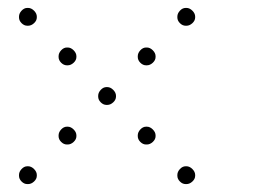

<svg xmlns="http://www.w3.org/2000/svg" viewBox="-20 -493 640 485"><path d="M49 -473Q41 -473 34.5 -466Q28 -459 28 -451V-449Q28 -441 34.5 -434.5Q41 -428 49 -428H51Q59 -428 66 -434.5Q73 -441 73 -449V-451Q73 -459 66 -466Q59 -473 51 -473ZM449 -473Q441 -473 434.5 -466Q428 -459 428 -451V-449Q428 -441 434.5 -434.5Q441 -428 449 -428H451Q459 -428 466 -434.5Q473 -441 473 -449V-451Q473 -459 466 -466Q459 -473 451 -473ZM149 -373Q141 -373 134.5 -366Q128 -359 128 -351V-349Q128 -341 134.5 -334.5Q141 -328 149 -328H151Q159 -328 166 -334.5Q173 -341 173 -349V-351Q173 -359 166 -366Q159 -373 151 -373ZM349 -373Q341 -373 334.5 -366Q328 -359 328 -351V-349Q328 -341 334.5 -334.5Q341 -328 349 -328H351Q359 -328 366 -334.5Q373 -341 373 -349V-351Q373 -359 366 -366Q359 -373 351 -373ZM249 -273Q241 -273 234.5 -266Q228 -259 228 -251V-249Q228 -241 234.5 -234.5Q241 -228 249 -228H251Q259 -228 266 -234.5Q273 -241 273 -249V-251Q273 -259 266 -266Q259 -273 251 -273ZM149 -173Q141 -173 134.5 -166Q128 -159 128 -151V-149Q128 -141 134.5 -134.5Q141 -128 149 -128H151Q159 -128 166 -134.5Q173 -141 173 -149V-151Q173 -159 166 -166Q159 -173 151 -173ZM349 -173Q341 -173 334.5 -166Q328 -159 328 -151V-149Q328 -141 334.5 -134.5Q341 -128 349 -128H351Q359 -128 366 -134.5Q373 -141 373 -149V-151Q373 -159 366 -166Q359 -173 351 -173ZM49 -73Q41 -73 34.5 -66Q28 -59 28 -51V-49Q28 -41 34.5 -34.5Q41 -28 49 -28H51Q59 -28 66 -34.5Q73 -41 73 -49V-51Q73 -59 66 -66Q59 -73 51 -73ZM449 -73Q441 -73 434.5 -66Q428 -59 428 -51V-49Q428 -41 434.5 -34.5Q441 -28 449 -28H451Q459 -28 466 -34.5Q473 -41 473 -49V-51Q473 -59 466 -66Q459 -73 451 -73Z"/></svg>

Font: Doto Rounded Light
Style: Regular
Weight: 300
Monospace: yes
Version: Version 1.000